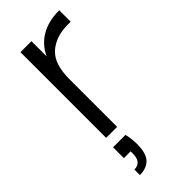

<svg xmlns="http://www.w3.org/2000/svg" viewBox="-252 -598 865 865"><g transform="rotate(-45 181.0 -165.0)"><path d="M150 -449Q173 -500 220.5 -528Q268 -556 337 -556V-483H318Q242 -483 196 -442Q150 -401 150 -305V0H80V-546H150ZM151 52Q159 84 159 119Q159 176 136 201Q113 226 69 226V191Q115 191 115 135V121H72V52Z"/></g></svg>

Font: Poppins-Tabular Light
Style: Regular
Weight: 300
Designer: Ninad Kale (Devanagari), Jonny Pinhorn (Latin)
Foundry: Indian Type Foundry
Version: Version 4.004